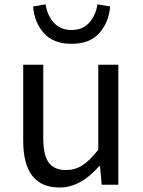

<svg xmlns="http://www.w3.org/2000/svg" viewBox="-20 -836 646 869"><path d="M250 12.7Q85 12.7 85 -199.2V-543H175.8V-210Q175.8 -134.8 200.2 -100.6Q224.6 -66.4 278.3 -66.4Q319.3 -66.4 352.5 -87.4Q385.7 -108.4 424.8 -158.2V-543H515.6V0H440.4L432.6 -85H429.7Q344.7 12.7 250 12.7ZM129.9 -806.6 186.5 -816.4Q193.4 -767.6 223.1 -733.9Q252.9 -700.2 303.7 -700.2Q354.5 -700.2 384.3 -733.9Q414.1 -767.6 420.9 -816.4L478.5 -806.6Q472.7 -735.4 429.7 -686.5Q386.7 -637.7 303.7 -637.7Q220.7 -637.7 177.7 -687Q134.8 -736.3 129.9 -806.6Z"/></svg>

Font: Gen Shin Gothic Regular
Style: Regular
Weight: 400
Designer: [Source Han Sans]
Ryoko NISHIZUKA  (kana & ideographs); Paul D. Hunt (Latin, Greek & Cyrillic); Wenlong ZHANG  (bopomofo
Version: Version 1.002.20150607